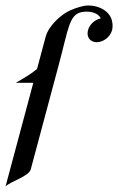

<svg xmlns="http://www.w3.org/2000/svg" viewBox="-47 -669 435 709"><path d="M76 -363.3 -26.6 19.8C-10.5 1.5 59.5 -17.3 66.5 -43.4L170.2 -430.5C205.7 -562.9 208.3 -614.2 253.5 -624.1C259.8 -625.3 266.4 -626 272.9 -626C295.4 -626 316.3 -618.7 325.3 -601.1C303.6 -596.7 283.8 -579.1 278 -557.6C271.3 -532.7 285.6 -513.2 310.1 -513.2C335 -513.2 360.2 -532.7 366.9 -557.6C369 -565.4 369.4 -581.5 367.2 -587.9C362 -625 322 -648.9 277.6 -648.9C263.9 -648.9 236 -641.5 210.5 -629.9C178.2 -615.2 132.4 -573.7 121.6 -533.2L89.7 -414.2C69.4 -396.9 41.9 -380.9 11.6 -363.3Z"/></svg>

Font: Pierce
Style: Oblique
Weight: 400
Italic angle: -15°
Version: Version 0.2.0